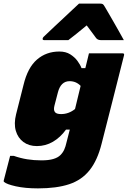

<svg xmlns="http://www.w3.org/2000/svg" viewBox="-63 -842 706 1062"><path d="M265 -557Q301 -557 325.5 -541.5Q350 -526 365.5 -505Q381 -484 388 -465H409Q414 -485 419 -505.5Q424 -526 429 -547H615Q626 -547 623 -536Q592 -410 560.5 -288.5Q529 -167 499 -47Q476 45 432.5 99.5Q389 154 319.5 177Q250 200 147 200Q76 200 24.5 188.5Q-27 177 -41 164Q-44 161 -42 155Q-33 119 -24.5 87.5Q-16 56 -7 20H13Q50 33 87 39Q124 45 166 45Q206 45 231.5 37.5Q257 30 271 16Q285 2 292.5 -15Q300 -32 304 -51Q313 -88 323 -125H302Q271 -82 230 -58Q189 -34 141 -34Q97 -34 66.5 -56.5Q36 -79 24.5 -118.5Q13 -158 26 -210L67 -372Q90 -468 141.5 -512.5Q193 -557 265 -557ZM241 -222Q249 -211 275 -211Q317 -211 352 -239Q361 -278 370 -313.5Q379 -349 383 -367Q358 -393 322 -393Q273 -393 257 -330L238 -257Q232 -233 241 -222ZM374 -822H491Q502 -822 506.5 -818.5Q511 -815 517 -804Q523 -794 535.5 -772.5Q548 -751 563.5 -724Q579 -697 594.5 -669.5Q610 -642 622 -620H496Q478 -620 469 -631Q463 -639 451 -655.5Q439 -672 417 -701H416Q382 -673 358.5 -654Q335 -635 315 -620H182Q171 -620 173 -629Q174 -634 178 -638Q182 -642 198 -657Q212 -671 236.5 -693.5Q261 -716 287.5 -741Q314 -766 337.5 -788Q361 -810 374 -822Z"/></svg>

Font: Recursive Sn Lnr St Blk
Style: Italic
Weight: 900
Italic angle: -15°
Version: Version 1.079;hotconv 1.0.112;makeotfexe 2.5.65598; ttfautoh